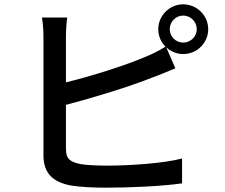

<svg xmlns="http://www.w3.org/2000/svg" viewBox="-20 -838 1040 888"><path d="M827 -641C793 -641 765 -669 765 -703C765 -737 793 -766 827 -766C862 -766 890 -737 890 -703C890 -669 862 -641 827 -641ZM285 -667C285 -695 287 -731 291 -757H174C179 -731 181 -690 181 -667V-119C181 -35 227 5 308 20C350 27 410 30 472 30C582 30 732 23 822 10V-105C740 -83 583 -72 478 -72C430 -72 383 -74 353 -79C306 -89 285 -101 285 -149V-353C411 -386 579 -437 686 -480C718 -491 758 -509 791 -522L749 -619C770 -600 797 -588 827 -588C891 -588 943 -639 943 -703C943 -766 891 -818 827 -818C764 -818 712 -766 712 -703C712 -671 725 -643 745 -622C713 -602 682 -587 650 -574C553 -533 403 -486 285 -457Z"/></svg>

Font: Noto Sans CJK KR Medium
Style: Regular
Weight: 500
Designer: Ryoko NISHIZUKA (kana & ideographs); Paul D. Hunt (Latin, Greek & Cyrillic); Wenlong ZHANG (bopomofo); Sandoll Communica
Foundry: Adobe Systems Incorporated
Version: Version 1.004;PS 1.004;hotconv 1.0.82;makeotf.lib2.5.63406